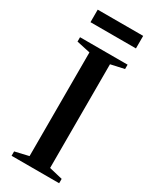

<svg xmlns="http://www.w3.org/2000/svg" viewBox="-237 -1006 865 1068"><g transform="rotate(30 195.5 -472.0)"><path d="M43 0V-28L130.5 -48.5V-714.5L43 -733.5V-761.5H348.5V-733.5L262.5 -714.5V-48.5L348.5 -28V0ZM51.5 -863V-943.5H343.5V-863Z"/></g></svg>

Font: Libre Caslon Text Medium
Style: Regular
Weight: 500
Designer: Pablo Impallari, Rodrigo Fuenzalida, Katja Schimmel
Foundry: Pablo Impallari, Rodrigo Fuenzalida
Version: Version 2.000